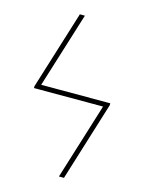

<svg xmlns="http://www.w3.org/2000/svg" viewBox="-111 -795 646 862"><g transform="rotate(15 211.5 -364.0)"><path d="M371.1 -377V-354.5H52.7V-377ZM174.8 -727.5 58.6 -354.5H38.1V-363.3L151.4 -727.5ZM386.7 -368.2 272.5 0H249L366.2 -377H386.7Z"/></g></svg>

Font: Inter Tight Thin
Style: Regular
Weight: 250
Designer: Rasmus Andersson
Foundry: rsms
Version: Version 3.004